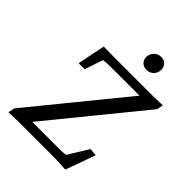

<svg xmlns="http://www.w3.org/2000/svg" viewBox="-212 -855 972 972"><g transform="rotate(45 273.5 -369.5)"><path d="M361.3 -643.6Q340.3 -643.6 327.4 -656.2Q314.5 -668.9 314.5 -689.5Q314.5 -711.9 330.3 -727.5Q346.2 -743.2 369.1 -743.2Q389.2 -743.2 401.6 -730Q414.1 -716.8 414.1 -697.3Q414.1 -673.8 398.9 -658.7Q383.8 -643.6 361.3 -643.6ZM427.7 3.9Q377 0 335.9 0H88.9Q71.3 0 18.6 2L26.4 -33.2L428.7 -526.4H235.4Q188.5 -526.4 170.9 -523.4L137.7 -424.8H94.7L125 -574.2Q155.3 -573.2 206.1 -573.2H473.6Q498 -573.2 546.9 -575.2L540 -541L138.7 -48.8H343.8Q365.7 -48.8 378.9 -52.7L444.3 -160.2L485.4 -156.2Z"/></g></svg>

Font: Crimson Pro
Style: Italic
Weight: 400
Italic angle: -12°
Designer: Jacques Le Bailly
Foundry: Baron von Fonthausen
Version: Version 1.003